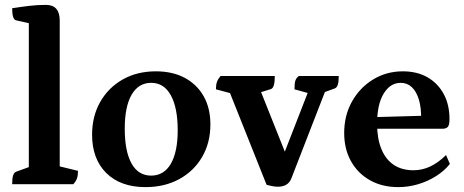

<svg xmlns="http://www.w3.org/2000/svg" viewBox="-20 -754 1899 786"><path d="M29.8 0Q29.8 -24.2 33.8 -36Q37.8 -47.9 45.8 -50.9L109 -73.9L98 -58.6V-671.3L110 -656.3L45.3 -670.9Q29.8 -674.8 29.8 -720.3Q67.8 -726.2 100.5 -730.1Q133.2 -734 168.1 -734Q224.5 -734 224.5 -669.7V-61.9L212.5 -75.8L299.3 -54.6Q299.3 -36.4 295.4 -24.6Q291.4 -12.9 280.4 0Z M575.6 12Q473.6 12 415.3 -45.5Q357 -103.1 357 -202.4Q357 -278.3 390.3 -336.8Q423.6 -395.4 482.4 -428.7Q541.3 -462 618.1 -462Q686.4 -462 736.4 -435.3Q786.3 -408.5 813.8 -359.9Q841.3 -311.2 841.3 -244.8Q841.3 -169.7 807.6 -111.7Q773.9 -53.6 713.9 -20.8Q653.9 12 575.6 12ZM598.6 -35.1Q651.2 -35.1 679.4 -83.7Q707.5 -132.3 707.5 -220.7Q707.5 -312.7 679.4 -363.8Q651.3 -414.9 598.9 -414.9Q547.2 -414.9 518.9 -366.4Q490.7 -317.8 490.7 -227.4Q490.7 -134.5 518.5 -84.8Q546.2 -35.1 598.6 -35.1Z M1117.4 10.4Q1106.4 10.4 1093.1 7.7Q1079.8 5 1071.2 2.2L916.9 -384.8L939.5 -368.2L864 -388.4Q864 -407 868.2 -418.8Q872.5 -430.6 882.9 -443H1105Q1105 -394.2 1089 -389.3L1027.2 -370.1L1043.3 -390.7L1163.1 -90.3H1129.3L1245.1 -387.9L1251.9 -370L1185.5 -388.4Q1185.5 -413.2 1189.3 -424.3Q1193 -435.4 1203.5 -443H1366.7Q1366.7 -418.8 1362.7 -406.9Q1358.7 -395 1350.7 -392.1L1293.7 -371.4L1315.3 -390.8L1172.8 -23.8Q1159.8 10.4 1117.4 10.4Z M1610.4 12Q1544.4 12 1494.4 -16.2Q1444.4 -44.4 1416.7 -94.3Q1389 -144.2 1389 -209.5Q1389 -281.6 1421.1 -338.7Q1453.2 -395.8 1507.8 -428.9Q1562.4 -462 1629.1 -462Q1687.4 -462 1730 -437.6Q1772.5 -413.2 1796.3 -369.4Q1820.1 -325.6 1820.1 -266.5Q1820.1 -242.1 1813.1 -234.5Q1806.1 -226.9 1790.8 -226.9H1479.4V-273.6L1715.4 -280.2L1703.9 -265.1Q1705 -312.7 1694.9 -346.1Q1684.8 -379.5 1665.9 -397.2Q1647.1 -414.9 1620.4 -414.9Q1577.5 -414.9 1550.6 -370.7Q1523.7 -326.5 1523.7 -247.4Q1523.7 -187.9 1540.8 -145.2Q1557.8 -102.5 1591.1 -79.7Q1624.5 -57 1672.5 -57Q1708.9 -57 1741.8 -72.7Q1774.8 -88.5 1806 -119.2L1821.7 -82.9Q1799.4 -54.7 1765.2 -33.1Q1731.1 -11.5 1691.5 0.2Q1652 12 1610.4 12Z"/></svg>

Font: Pitagon Serif
Style: Regular
Weight: 400
Designer: Travis Tran
Foundry: Pitagon
Version: Version 1.000;gftools[0.9.26]